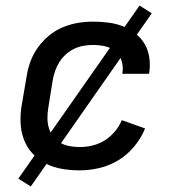

<svg xmlns="http://www.w3.org/2000/svg" viewBox="-20 -606 640 692"><path d="M267 8Q234 8 202.5 2.5Q171 -3 144 -17Q117 -31 96.5 -53.5Q76 -76 65.5 -105Q55 -134 54 -166Q53 -198 59 -231L76 -331Q80 -358 90 -385Q100 -412 117 -435.5Q134 -459 157 -478Q180 -497 207 -508Q234 -519 261 -523.5Q288 -528 316 -528Q343 -528 370.5 -524.5Q398 -521 422.5 -511.5Q447 -502 467.5 -486Q488 -470 501 -448Q514 -426 518 -399Q522 -372 518 -344L517 -340H421V-342Q425 -365 418.5 -386Q412 -407 396.5 -420.5Q381 -434 359.5 -439Q338 -444 315 -444Q299 -444 281.5 -441Q264 -438 248 -430.5Q232 -423 218 -410.5Q204 -398 194.5 -383Q185 -368 179 -351Q173 -334 170 -317L154 -217Q151 -199 151 -180.5Q151 -162 156 -145Q161 -128 171.5 -114Q182 -100 197 -91.5Q212 -83 230 -79.5Q248 -76 267 -76Q290 -76 313 -81.5Q336 -87 356.5 -99.5Q377 -112 393.5 -131.5Q410 -151 419 -173L503 -143Q489 -109 464.5 -79Q440 -49 407.5 -29Q375 -9 338.5 -0.5Q302 8 267 8ZM91 66 46 38 483 -586 527 -558Z"/></svg>

Font: Iosevka Custom Medium
Style: Italic
Weight: 500
Italic angle: -9°
Designer: Belleve Invis
Foundry: Belleve Invis
Version: Version 27.0.1